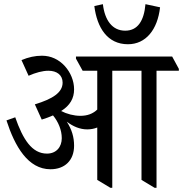

<svg xmlns="http://www.w3.org/2000/svg" viewBox="-20 -894 877 920"><path d="M593 -682C679 -682 735 -752 747 -859L677 -874C670 -793 639 -747 580 -747C518 -747 482 -797 473 -874L432 -865C445 -761 495 -682 593 -682ZM222 -83C290 -83 335 -125 335 -196C335 -237 324 -274 300 -311C330 -288 363 -274 398 -274C415 -274 431 -277 446 -283V-32L509 6H518V-555H658V-32L721 6H730V-555H837V-564L805 -623H344V-613L376 -555H446V-369C425 -349 399 -339 365 -339C334 -339 300 -348 273 -362C316 -389 335 -423 335 -466C335 -507 318 -547 291 -577C261 -610 223 -627 181 -627C148 -627 116 -620 83 -606L117 -531C151 -546 184 -555 212 -555C253 -555 280 -534 280 -498C280 -451 233 -420 147 -394L180 -321C200 -327 218 -334 234 -341C259 -311 276 -271 276 -232C276 -190 250 -158 205 -158C133 -158 90 -226 53 -332L11 -317C51 -193 114 -83 222 -83Z"/></svg>

Font: Noto Serif Devanagari Condensed
Style: Regular
Weight: 400
Width: 3
Designer: Universal Thirst, Indian Type Foundry and the Monotype Design Team
Foundry: Monotype Imaging Inc.
Version: Version 2.004